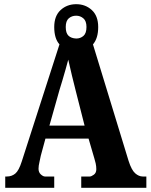

<svg xmlns="http://www.w3.org/2000/svg" viewBox="-20 -897 719 917"><path d="M5 0V-54H13Q36 -54 53 -68Q70 -82 84 -126L264 -685Q239 -713 239 -768Q239 -821 269.5 -849Q300 -877 344 -877Q388 -877 418.5 -849Q449 -821 449 -768Q449 -714 424 -685L594 -129Q608 -85 625.5 -69.5Q643 -54 662 -54H679V0H368V-54H409Q416 -54 428 -62.5Q440 -71 440 -89Q440 -103 437 -116.5Q434 -130 431 -139L403 -235H197L175 -154Q173 -142 168.5 -123.5Q164 -105 164 -91Q164 -74 175 -64Q186 -54 195 -54H239V0ZM344 -713Q364 -713 378.5 -725.5Q393 -738 393 -768Q393 -797 378 -809.5Q363 -822 344 -822Q323 -822 308.5 -809.5Q294 -797 294 -768Q294 -739 307 -726.5Q320 -714 344 -713ZM216 -297H384L342 -462Q334 -494 323.5 -536.5Q313 -579 306 -612Q301 -593 293.5 -566.5Q286 -540 278 -513Q270 -486 264 -467Z"/></svg>

Font: Noto Serif Tamil Condensed ExtraBold
Style: Italic
Weight: 800
Width: 3
Italic angle: -12°
Designer: Indian Type Foundry, Tom Grace, and the Monotype Design Team
Foundry: Monotype Imaging Inc.
Version: Version 2.003; ttfautohint (v1.8.4.7-5d5b)